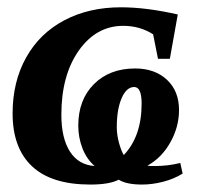

<svg xmlns="http://www.w3.org/2000/svg" viewBox="-20 -491 538 521"><path d="M225.1 9.8Q119.6 9.8 66.9 -39.8Q14.2 -89.4 14.2 -183.1Q14.2 -269 50.8 -334.7Q87.4 -400.4 154.3 -435.8Q221.2 -471.2 308.1 -471.2Q377 -471.2 462.4 -451.7L440.9 -331.5H408.7L395.5 -397.9Q359.4 -420.9 314.5 -420.9Q241.2 -420.9 193.8 -353.8Q146.5 -286.6 146.5 -179.7Q146.5 -116.2 169.7 -79.8Q192.9 -43.5 236.8 -40.5Q214.8 -59.6 203.6 -88.9Q192.4 -118.2 192.4 -149.9Q192.4 -220.2 234.9 -262.7Q277.3 -305.2 346.7 -305.2Q399.9 -305.2 432.9 -274.7Q465.8 -244.1 465.8 -192.4Q465.8 -146.5 442.1 -104.5Q418.5 -62.5 379.9 -41.5L389.6 -40.5H400.9Q436 -40.5 469.2 -48.8L475.6 -20Q452.1 -5.4 422.6 2.2Q393.1 9.8 365.7 9.8Q322.8 9.8 302.2 -3.4Q276.9 9.8 225.1 9.8ZM296.9 -146Q296.9 -125 303 -103Q309.1 -81.1 315.9 -70.3Q364.3 -121.1 364.3 -210Q364.3 -254.9 344.2 -254.9Q323.2 -254.9 310.1 -224.6Q296.9 -194.3 296.9 -146Z"/></svg>

Font: Tinos
Style: Bold Italic
Weight: 700
Italic angle: -16.333°
Designer: Steve Matteson
Foundry: Monotype Imaging Inc.
Version: Version 1.23